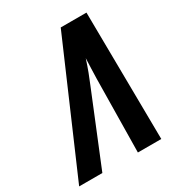

<svg xmlns="http://www.w3.org/2000/svg" viewBox="-233 -827 866 937"><g transform="rotate(-30 200.5 -358.5)"><path d="M-61 0 249 -716.8H394L401.9 0H270L275.9 -413.1Q276.9 -438.5 277.6 -468.3Q278.3 -498 279.8 -525.9Q267.6 -487.8 255.9 -457Q244.1 -426.3 231.9 -397L69.8 0Z"/></g></svg>

Font: Open Sans Condensed
Style: Bold Italic
Weight: 700
Width: 3
Italic angle: -12°
Designer: Monotype Design Team
Foundry: Monotype Imaging Inc.
Version: Version 3.003; ttfautohint (v1.8.4)